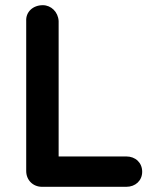

<svg xmlns="http://www.w3.org/2000/svg" viewBox="-20 -720 579 740"><path d="M467 0C502 0 528 -24 528 -58C528 -93 502 -117 467 -117H206V-639C204 -674 177 -700 145 -700C107 -700 79 -674 81 -639V-61C81 -26 107 0 142 0Z"/></svg>

Font: Hotpoint
Style: Bold
Weight: 700
Designer: Andrew Paglinawan, Luciano Perondi, Riccardo Olocco
Foundry: CAST Cooperativa Anonima Servizi Tipografici
Version: Version 1.000;PS 2.1;hotconv 16.6.51;makeotf.lib2.5.65220